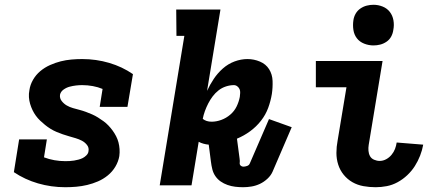

<svg xmlns="http://www.w3.org/2000/svg" viewBox="-20 -775 1840 803"><path d="M253 8Q194 8 139 -8Q84 -24 38 -55L60 -192H176L164 -117Q185 -109 207.5 -105Q230 -101 253 -101Q262 -101 271.5 -101.5Q281 -102 290 -103.5Q299 -105 308.5 -107.5Q318 -110 326 -114Q334 -118 341.5 -125.5Q349 -133 350 -142Q353 -157 344 -168.5Q335 -180 322.5 -186.5Q310 -193 296.5 -197Q283 -201 269 -205Q255 -209 242 -213.5Q229 -218 216 -223.5Q203 -229 191 -236.5Q179 -244 168.5 -252.5Q158 -261 148 -270.5Q138 -280 130 -291Q122 -302 116 -314.5Q110 -327 106 -340.5Q102 -354 101 -368.5Q100 -383 103 -398Q106 -420 118 -441Q130 -462 148.5 -477.5Q167 -493 189.5 -503Q212 -513 234 -518.5Q256 -524 278.5 -526Q301 -528 324 -528Q382 -528 436.5 -512Q491 -496 536 -465L513 -328H397L409 -403Q390 -411 368 -415Q346 -419 324 -419Q311 -419 298 -417.5Q285 -416 271.5 -412.5Q258 -409 246 -400.5Q234 -392 231 -379Q229 -364 238 -352.5Q247 -341 259 -334Q271 -327 285 -323Q299 -319 312.5 -315.5Q326 -312 339.5 -307Q353 -302 365.5 -296.5Q378 -291 390 -283.5Q402 -276 413 -268Q424 -260 433.5 -250Q443 -240 451 -229Q459 -218 465.5 -205.5Q472 -193 475.5 -179.5Q479 -166 480 -151.5Q481 -137 479 -122Q475 -99 462.5 -78Q450 -57 431 -41.5Q412 -26 390 -16.5Q368 -7 345 -1.5Q322 4 299 6Q276 8 253 8Z M997 8Q980 8 963.5 6Q947 4 931.5 -1.5Q916 -7 903 -16Q890 -25 881 -38Q872 -51 868 -67Q864 -83 862 -100L853 -170Q842 -171 831 -174Q820 -177 811 -182L781 0H648L751 -625H718L717 -735H902L846 -395Q858 -421 874 -445Q890 -469 912 -488.5Q934 -508 961 -518Q988 -528 1015 -528Q1042 -528 1067 -517.5Q1092 -507 1105.5 -485.5Q1119 -464 1120 -436.5Q1121 -409 1117 -382Q1112 -352 1101.5 -323.5Q1091 -295 1071.5 -270Q1052 -245 1026 -226Q1000 -207 971 -195L982 -112Q982 -110 982.5 -107Q983 -104 983 -102Q983 -97 982.5 -93Q982 -89 984 -85.5Q986 -82 990 -80Q994 -78 998 -78Q1005 -78 1013.5 -81Q1022 -84 1025 -92L1105 -277L1200 -243L1120 -57Q1113 -41 1098.5 -27.5Q1084 -14 1067 -6Q1050 2 1032 5Q1014 8 997 8ZM865 -266Q885 -266 905.5 -273.5Q926 -281 943 -295.5Q960 -310 969.5 -329.5Q979 -349 983 -370Q984 -378 984.5 -386.5Q985 -395 982 -402Q979 -409 972.5 -414Q966 -419 958 -419Q942 -419 925 -413.5Q908 -408 894 -397Q880 -386 869.5 -372Q859 -358 851 -342.5Q843 -327 837 -310.5Q831 -294 828 -278Q835 -272 844.5 -269Q854 -266 865 -266Z M1551 8Q1525 8 1500 3.5Q1475 -1 1454 -13Q1433 -25 1417.5 -44Q1402 -63 1394.5 -86.5Q1387 -110 1387 -135.5Q1387 -161 1392 -187L1429 -410H1301V-520H1580L1522 -169Q1520 -157 1521 -144.5Q1522 -132 1527.5 -122Q1533 -112 1544.5 -107Q1556 -102 1568 -102Q1582 -102 1595 -109Q1608 -116 1617.5 -127.5Q1627 -139 1632 -152Q1637 -165 1639 -179L1750 -170Q1746 -147 1737 -124Q1728 -101 1715 -80.5Q1702 -60 1683.5 -42.5Q1665 -25 1643 -13Q1621 -1 1597.5 3.5Q1574 8 1551 8ZM1542 -585Q1522 -585 1503 -592.5Q1484 -600 1472.5 -615Q1461 -630 1458 -650Q1455 -670 1458 -690Q1460 -705 1467.5 -718Q1475 -731 1487.5 -739.5Q1500 -748 1514 -751.5Q1528 -755 1542 -755Q1562 -755 1580.5 -747.5Q1599 -740 1610.5 -725Q1622 -710 1625.5 -690Q1629 -670 1625 -650Q1623 -635 1616 -622Q1609 -609 1596.5 -600.5Q1584 -592 1570 -588.5Q1556 -585 1542 -585Z"/></svg>

Font: Iosevka HT Extrabold Extended
Style: Italic
Weight: 800
Width: 7
Italic angle: -9°
Monospace: yes
Designer: Belleve Invis
Foundry: Belleve Invis
Version: Version 32.3.0; ttfautohint (v1.8.4)